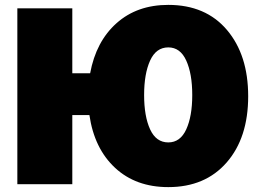

<svg xmlns="http://www.w3.org/2000/svg" viewBox="-20 -739 1121 786"><path d="M996 -345Q996 -175 908 -74Q820 27 669 27Q536 27 451 -52Q366 -131 346 -268H276V15H51V-705H276V-439H349Q373 -569 457 -644Q541 -719 669 -719Q822 -719 909 -616.5Q996 -514 996 -345ZM669 -545Q619 -545 594.5 -491Q570 -437 570 -350Q570 -263 594.5 -209.5Q619 -156 669 -156Q718 -156 742.5 -209.5Q767 -263 767 -350Q767 -437 742.5 -491Q718 -545 669 -545Z"/></svg>

Font: Repo
Style: ExtraBlack
Weight: 1000
Designer: Stefan Peev
Foundry: Context Ltd
Version: Version 001.000